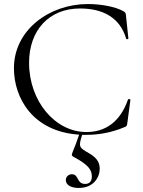

<svg xmlns="http://www.w3.org/2000/svg" viewBox="-20 -656 709 951"><path d="M614 -163C575 -51 501 -2 408 -2C253 -2 124 -155 124 -345C124 -506 223 -614 376 -614C487 -614 574 -571 605 -464C606 -460 616 -462 616 -465L604 -578C603 -592 602 -594 590 -601C550 -624 476 -636 415 -636C225 -636 49 -508 49 -318C49 -171 142 -4 372 11C357 54 355 60 341 94C333 114 333 115 350 124C414 159 435 183 435 218C435 243 422 255 402 255C358 255 372 207 336 207C320 207 306 219 306 236C306 262 335 275 370 275C444 275 474 222 474 179C474 139 447 118 419 102C373 75 367 73 387 12H406C469 12 532 1 596 -26C608 -30 609 -33 611 -49L626 -162C626 -165 615 -167 614 -163Z"/></svg>

Font: Cormorant SC
Style: Regular
Weight: 400
Designer: Christian Thalmann (Catharsis Fonts)
Version: Version 1.000;PS 001.000;hotconv 1.0.70;makeotf.lib2.5.58329